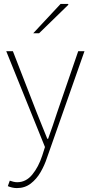

<svg xmlns="http://www.w3.org/2000/svg" viewBox="-20 -740 464 982"><path d="M66 222Q54 222 41.5 219Q29 216 20 212L30 184Q38 187 48.5 189.5Q59 192 68 192Q113 192 145 153Q177 114 196 56L210 12L12 -478H46L168 -164Q180 -134 194.5 -98Q209 -62 222 -30H226Q238 -62 250 -98Q262 -134 272 -164L380 -478H412L220 68Q208 105 187.5 140.5Q167 176 137 199Q107 222 66 222ZM150 -570 290 -720H328L330 -716L180 -570Z"/></svg>

Font: Mada ExtraLight
Style: Regular
Weight: 250
Designer: Khaled Hosny
Version: Version 1.5